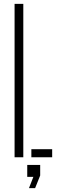

<svg xmlns="http://www.w3.org/2000/svg" viewBox="-20 -820 301 1001"><path d="M56 0V-800H101.5V0ZM143.5 0V-42H252V0ZM131 161 154 102H122V40H189.5V95L163 161Z"/></svg>

Font: Big Shoulders Stencil Display Thin Light
Style: Regular
Weight: 300
Version: Version 2.001